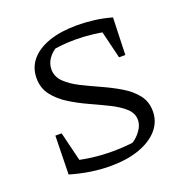

<svg xmlns="http://www.w3.org/2000/svg" viewBox="-121 -771 865 893"><g transform="rotate(-20 311.0 -324.5)"><path d="M277 10Q230 10 180.5 2.5Q131 -5 80 -20L111 -76Q157 -64 206.5 -57.5Q256 -51 307 -51Q337 -51 368 -53Q399 -55 430 -60L397 -50Q417 -60 433 -75.5Q449 -91 459.5 -110Q470 -129 470 -149Q470 -182 442.5 -207Q415 -232 372.5 -253Q330 -274 281.5 -296Q233 -318 190.5 -344.5Q148 -371 120.5 -406.5Q93 -442 93 -491Q93 -544 125 -581.5Q157 -619 215 -639Q273 -659 353 -659Q396 -659 439 -653.5Q482 -648 524 -636L503 -578Q458 -588 412.5 -593.5Q367 -599 322 -599Q289 -599 258 -596Q227 -593 197 -587L233 -598Q206 -583 189 -559Q172 -535 172 -506Q172 -470 199.5 -443Q227 -416 270 -394.5Q313 -373 361 -351.5Q409 -330 452 -304.5Q495 -279 522 -245Q549 -211 549 -163Q549 -111 515 -72Q481 -33 420 -11.5Q359 10 277 10ZM162 -19 80 -20 84 -211H115ZM487 -452 442 -637 524 -636 518 -452Z"/></g></svg>

Font: Piazzolla 24pt
Style: Regular
Weight: 400
Designer: Juan Pablo del Peral
Foundry: Huerta Tipografica
Version: Version 2.005